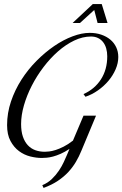

<svg xmlns="http://www.w3.org/2000/svg" viewBox="-20 -863 606 951"><path d="M393.6 -397Q448.7 -421.4 480 -470Q511.2 -518.6 511.2 -584Q511.2 -605 506.1 -623Q501 -641.1 490.7 -654.3Q480.5 -667.5 465.3 -674.8Q450.2 -682.1 430.7 -682.1Q389.2 -682.1 347.4 -662.1Q305.7 -642.1 267.3 -608.4Q229 -574.7 195.6 -530.8Q162.1 -486.8 137.5 -438.7Q112.8 -390.6 98.6 -341.3Q84.5 -292 84.5 -248.5Q84.5 -212.4 93.3 -186.5Q102.1 -160.6 117.7 -143.8Q133.3 -127 154.8 -119.1Q176.3 -111.3 202.1 -111.3Q210 -111.3 223.6 -112.8Q237.3 -114.3 255.1 -119.9Q272.9 -125.5 294.9 -136.5Q316.9 -147.5 341.3 -166.5L393.6 -290H455.6L383.3 -116.7Q371.6 -87.9 356 -61.3Q340.3 -34.7 318.4 -11Q296.4 12.7 266.6 32.7Q236.8 52.7 195.8 67.9L189.5 54.2Q216.8 43 237.1 23.4Q257.3 3.9 272 -18.1Q286.6 -40 296.1 -60.8Q305.7 -81.5 311.5 -95.2L324.2 -125.5Q301.3 -110.4 280.8 -101.3Q260.3 -92.3 242.7 -87.6Q225.1 -83 210.9 -81.8Q196.8 -80.6 186.5 -80.6Q159.7 -80.6 129.6 -88.1Q99.6 -95.7 74.2 -114.5Q48.8 -133.3 32 -164.6Q15.1 -195.8 15.1 -243.2Q15.1 -303.2 34.4 -360.4Q53.7 -417.5 86.2 -468.3Q118.7 -519 160.9 -561.5Q203.1 -604 248.5 -635Q293.9 -666 339.6 -683.1Q385.3 -700.2 424.3 -700.2Q455.6 -700.2 481.4 -691.4Q507.3 -682.6 526.1 -667Q544.9 -651.4 555.4 -629.4Q565.9 -607.4 565.9 -580.6Q565.9 -550.3 552.7 -519.8Q539.6 -489.3 517.1 -462.6Q494.6 -436 465.1 -415.3Q435.5 -394.5 403.3 -383.8ZM463.4 -749 446.8 -813.5 376 -749H339.4L439.5 -842.8H483.9L512.7 -749Z"/></svg>

Font: Dynalight
Style: Regular
Weight: 400
Version: Version 1.000